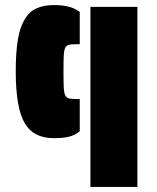

<svg xmlns="http://www.w3.org/2000/svg" viewBox="-20 -537 618 756"><path d="M78 -51Q42 -110 42 -257Q42 -332 50.5 -382Q59 -432 78 -462Q95 -491 123.5 -504Q152 -517 192 -517Q225 -517 249.5 -511Q274 -505 294 -490V-363H283Q261 -363 251.5 -360.5Q242 -358 237 -349Q232 -338 231 -317Q230 -302 230 -255Q230 -208 231 -193Q232 -172 237 -161.5Q242 -151 253 -149Q267 -147 283 -147H294V-20Q274 -4 251 1.5Q228 7 192 7Q112 7 78 -51ZM336 -510H521V199H336Z"/></svg>

Font: Saira Stencil One
Style: Regular
Weight: 400
Designer: Hector Gatti with collaboration of the Omnibus-Type team
Foundry: Omnibus-Type
Version: Version 1.004